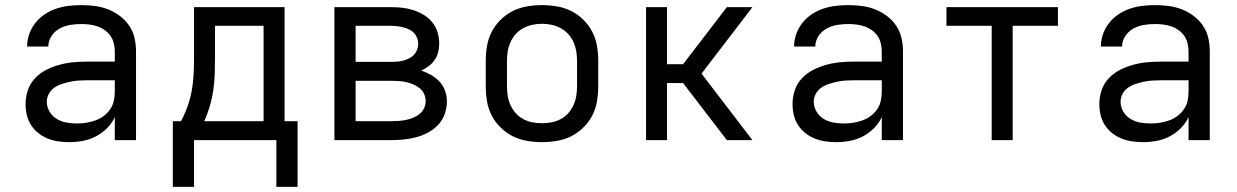

<svg xmlns="http://www.w3.org/2000/svg" viewBox="-20 -548 4840 751"><path d="M251 8Q230 8 208.5 5Q187 2 167 -6Q147 -14 130 -27.5Q113 -41 101.5 -59Q90 -77 85 -98Q80 -119 80 -141Q80 -169 89 -195.5Q98 -222 117 -242Q136 -262 160.5 -274.5Q185 -287 212 -294.5Q239 -302 266.5 -304.5Q294 -307 321 -307H429V-347Q429 -363 425 -379Q421 -395 412 -408Q403 -421 389.5 -430.5Q376 -440 361 -445Q346 -450 330 -452Q314 -454 298 -454Q276 -454 254.5 -450.5Q233 -447 213.5 -436.5Q194 -426 181.5 -407Q169 -388 169 -366H86Q86 -391 94.5 -415Q103 -439 118.5 -458.5Q134 -478 155 -492Q176 -506 199.5 -514Q223 -522 248 -525Q273 -528 298 -528Q325 -528 351.5 -524.5Q378 -521 402.5 -511.5Q427 -502 448.5 -486Q470 -470 485 -448Q500 -426 506 -400Q512 -374 512 -347V0H429V-90Q418 -66 398.5 -46.5Q379 -27 355 -14.5Q331 -2 304.5 3Q278 8 251 8ZM282 -65Q300 -65 318 -68Q336 -71 353 -77Q370 -83 385 -94Q400 -105 410.5 -120Q421 -135 425 -153Q429 -171 429 -189V-234H321Q305 -234 288 -233Q271 -232 255 -228.5Q239 -225 223 -220Q207 -215 193 -205.5Q179 -196 171 -181Q163 -166 163 -150Q163 -129 174 -111Q185 -93 202.5 -82.5Q220 -72 240.5 -68.5Q261 -65 282 -65Z M656 183V-74H688Q703 -102 714 -133Q725 -164 730.5 -196Q736 -228 737.5 -260.5Q739 -293 739 -325V-520H1093V-74H1144V183H1061V0H739V183ZM779 -74H1011V-447H821V-325Q821 -293 820 -260.5Q819 -228 814.5 -196.5Q810 -165 801 -134Q792 -103 779 -74Z M1288 0V-520H1511Q1533 -520 1555 -517.5Q1577 -515 1598 -508Q1619 -501 1638 -489.5Q1657 -478 1671 -460.5Q1685 -443 1691.5 -421.5Q1698 -400 1698 -378Q1698 -361 1694 -344.5Q1690 -328 1680.5 -314Q1671 -300 1657 -289.5Q1643 -279 1628 -272Q1648 -265 1666.5 -254.5Q1685 -244 1699.5 -228.5Q1714 -213 1721 -192.5Q1728 -172 1728 -151Q1728 -126 1719.5 -102Q1711 -78 1694 -60Q1677 -42 1655 -30Q1633 -18 1609 -11.5Q1585 -5 1560.5 -2.5Q1536 0 1511 0ZM1371 -306H1511Q1523 -306 1534.5 -307Q1546 -308 1557.5 -311Q1569 -314 1580 -319.5Q1591 -325 1599 -333.5Q1607 -342 1611.5 -353.5Q1616 -365 1616 -377Q1616 -388 1611.5 -399.5Q1607 -411 1599 -419.5Q1591 -428 1580 -433Q1569 -438 1557.5 -441Q1546 -444 1534.5 -445.5Q1523 -447 1511 -447H1371ZM1371 -74H1511Q1525 -74 1539.5 -75Q1554 -76 1568.5 -79Q1583 -82 1596.5 -87.5Q1610 -93 1621 -102Q1632 -111 1638.5 -124.5Q1645 -138 1645 -152Q1645 -167 1639 -180.5Q1633 -194 1621.5 -203Q1610 -212 1596.5 -218Q1583 -224 1568.5 -227Q1554 -230 1539.5 -231Q1525 -232 1511 -232H1371Z M2100 8Q2071 8 2041.5 3Q2012 -2 1986 -15Q1960 -28 1938.5 -49Q1917 -70 1903.5 -96Q1890 -122 1885 -151.5Q1880 -181 1880 -210V-310Q1880 -339 1885 -368.5Q1890 -398 1903.5 -424Q1917 -450 1938.5 -471Q1960 -492 1986 -505Q2012 -518 2041.5 -523Q2071 -528 2100 -528Q2129 -528 2158.5 -523Q2188 -518 2214 -505Q2240 -492 2261.5 -471Q2283 -450 2296.5 -424Q2310 -398 2315 -368.5Q2320 -339 2320 -310V-210Q2320 -181 2315 -151.5Q2310 -122 2296.5 -96Q2283 -70 2261.5 -49Q2240 -28 2214 -15Q2188 -2 2158.5 3Q2129 8 2100 8ZM2100 -66Q2119 -66 2137.5 -69.5Q2156 -73 2173 -82Q2190 -91 2202.5 -105Q2215 -119 2223 -136.5Q2231 -154 2234 -172.5Q2237 -191 2237 -210V-310Q2237 -329 2234 -347.5Q2231 -366 2223 -383.5Q2215 -401 2202.5 -415Q2190 -429 2173 -438Q2156 -447 2137.5 -451Q2119 -455 2100 -455Q2081 -455 2062.5 -451Q2044 -447 2027 -438Q2010 -429 1997.5 -415Q1985 -401 1977 -383.5Q1969 -366 1966 -347.5Q1963 -329 1963 -310V-210Q1963 -191 1966 -172.5Q1969 -154 1977 -136.5Q1985 -119 1997.5 -105Q2010 -91 2027 -82Q2044 -73 2062.5 -69.5Q2081 -66 2100 -66Z M2507 0V-520H2589V-297H2652L2823 -520H2923L2724 -260L2923 0H2823L2652 -223H2589V0Z M3251 8Q3230 8 3208.5 5Q3187 2 3167 -6Q3147 -14 3130 -27.5Q3113 -41 3101.5 -59Q3090 -77 3085 -98Q3080 -119 3080 -141Q3080 -169 3089 -195.5Q3098 -222 3117 -242Q3136 -262 3160.5 -274.5Q3185 -287 3212 -294.5Q3239 -302 3266.5 -304.5Q3294 -307 3321 -307H3429V-347Q3429 -363 3425 -379Q3421 -395 3412 -408Q3403 -421 3389.5 -430.5Q3376 -440 3361 -445Q3346 -450 3330 -452Q3314 -454 3298 -454Q3276 -454 3254.5 -450.5Q3233 -447 3213.5 -436.5Q3194 -426 3181.5 -407Q3169 -388 3169 -366H3086Q3086 -391 3094.5 -415Q3103 -439 3118.5 -458.5Q3134 -478 3155 -492Q3176 -506 3199.5 -514Q3223 -522 3248 -525Q3273 -528 3298 -528Q3325 -528 3351.5 -524.5Q3378 -521 3402.5 -511.5Q3427 -502 3448.5 -486Q3470 -470 3485 -448Q3500 -426 3506 -400Q3512 -374 3512 -347V0H3429V-90Q3418 -66 3398.5 -46.5Q3379 -27 3355 -14.5Q3331 -2 3304.5 3Q3278 8 3251 8ZM3282 -65Q3300 -65 3318 -68Q3336 -71 3353 -77Q3370 -83 3385 -94Q3400 -105 3410.5 -120Q3421 -135 3425 -153Q3429 -171 3429 -189V-234H3321Q3305 -234 3288 -233Q3271 -232 3255 -228.5Q3239 -225 3223 -220Q3207 -215 3193 -205.5Q3179 -196 3171 -181Q3163 -166 3163 -150Q3163 -129 3174 -111Q3185 -93 3202.5 -82.5Q3220 -72 3240.5 -68.5Q3261 -65 3282 -65Z M3859 0V-447H3682V-520H4118V-447H3941V0Z M4451 8Q4430 8 4408.5 5Q4387 2 4367 -6Q4347 -14 4330 -27.5Q4313 -41 4301.5 -59Q4290 -77 4285 -98Q4280 -119 4280 -141Q4280 -169 4289 -195.5Q4298 -222 4317 -242Q4336 -262 4360.5 -274.5Q4385 -287 4412 -294.5Q4439 -302 4466.5 -304.5Q4494 -307 4521 -307H4629V-347Q4629 -363 4625 -379Q4621 -395 4612 -408Q4603 -421 4589.5 -430.5Q4576 -440 4561 -445Q4546 -450 4530 -452Q4514 -454 4498 -454Q4476 -454 4454.5 -450.5Q4433 -447 4413.5 -436.5Q4394 -426 4381.5 -407Q4369 -388 4369 -366H4286Q4286 -391 4294.5 -415Q4303 -439 4318.5 -458.5Q4334 -478 4355 -492Q4376 -506 4399.5 -514Q4423 -522 4448 -525Q4473 -528 4498 -528Q4525 -528 4551.5 -524.5Q4578 -521 4602.5 -511.5Q4627 -502 4648.5 -486Q4670 -470 4685 -448Q4700 -426 4706 -400Q4712 -374 4712 -347V0H4629V-90Q4618 -66 4598.5 -46.5Q4579 -27 4555 -14.5Q4531 -2 4504.5 3Q4478 8 4451 8ZM4482 -65Q4500 -65 4518 -68Q4536 -71 4553 -77Q4570 -83 4585 -94Q4600 -105 4610.5 -120Q4621 -135 4625 -153Q4629 -171 4629 -189V-234H4521Q4505 -234 4488 -233Q4471 -232 4455 -228.5Q4439 -225 4423 -220Q4407 -215 4393 -205.5Q4379 -196 4371 -181Q4363 -166 4363 -150Q4363 -129 4374 -111Q4385 -93 4402.5 -82.5Q4420 -72 4440.5 -68.5Q4461 -65 4482 -65Z"/></svg>

Font: Iosevka Aile
Style: Regular
Weight: 400
Designer: Belleve Invis
Foundry: Belleve Invis
Version: Version 28.0.1; ttfautohint (v1.8.4)